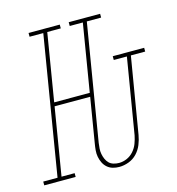

<svg xmlns="http://www.w3.org/2000/svg" viewBox="-144 -830 861 933"><g transform="rotate(-15 287.0 -363.5)"><path d="M342 8Q325 8 309.5 3.5Q294 -1 282 -11.5Q270 -22 263 -36.5Q256 -51 253 -67Q250 -83 251.5 -100Q253 -117 256 -134L293 -358H114L58 -19H124V0H-34V-19H38L153 -716H84V-735H241V-716H173L117 -377H296L352 -716H286V-735H444V-716H372L275 -131Q273 -117 272 -103Q271 -89 273.5 -75.5Q276 -62 281.5 -49.5Q287 -37 296 -28Q305 -19 318.5 -15Q332 -11 346 -11Q366 -11 385.5 -19.5Q405 -28 419.5 -44.5Q434 -61 441.5 -81Q449 -101 453 -121L516 -501H450V-520H608V-501H536L472 -118Q468 -94 458.5 -70.5Q449 -47 431.5 -28.5Q414 -10 390 -1Q366 8 342 8Z"/></g></svg>

Font: Iosevka HT Thin Extended
Style: Italic
Weight: 100
Width: 7
Italic angle: -9°
Monospace: yes
Designer: Belleve Invis
Foundry: Belleve Invis
Version: Version 32.3.0; ttfautohint (v1.8.4)